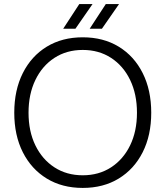

<svg xmlns="http://www.w3.org/2000/svg" viewBox="-20 -905 811 942"><path d="M386 17Q285 17 209.5 -29Q134 -75 92 -158Q50 -241 50 -352Q50 -463 92 -546.5Q134 -630 209.5 -676Q285 -722 386 -722Q487 -722 562.5 -676Q638 -630 680 -546.5Q722 -463 722 -352Q722 -241 680 -158Q638 -75 562.5 -29Q487 17 386 17ZM386 -45Q465 -45 525 -84Q585 -123 618.5 -192Q652 -261 652 -352Q652 -443 618.5 -512.5Q585 -582 525 -621Q465 -660 386 -660Q307 -660 247 -621Q187 -582 153.5 -512.5Q120 -443 120 -352Q120 -261 153.5 -192Q187 -123 247 -84Q307 -45 386 -45ZM420 -764 499 -885H564L480 -764ZM290 -764 369 -885H434L350 -764Z"/></svg>

Font: TikTok Sans 24pt Light
Style: Regular
Weight: 300
Version: Version 4.000